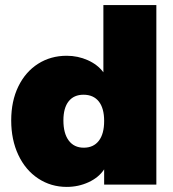

<svg xmlns="http://www.w3.org/2000/svg" viewBox="-20 -725 678 754"><path d="M594 -705V0H389V-60Q368 -28 328 -9.5Q288 9 242 9Q180 9 130 -24Q80 -57 52 -116.5Q24 -176 24 -252Q24 -328 52 -385.5Q80 -443 129.5 -474.5Q179 -506 242 -506Q286 -506 325 -488.5Q364 -471 386 -441V-705ZM389 -250Q389 -300 368 -326.5Q347 -353 308 -353Q270 -353 249.5 -327Q229 -301 229 -252Q229 -201 250 -173Q271 -145 309 -145Q347 -145 368 -172Q389 -199 389 -250Z"/></svg>

Font: Nunito Sans Heavy
Style: Regular
Weight: 400
Designer: Vernon Adams
Foundry: Vernon Adams
Version: Version 2.500